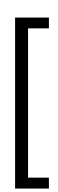

<svg xmlns="http://www.w3.org/2000/svg" viewBox="-20 -982 384 1273"><path d="M304.2 268.1H80.1V-865.7H304.2V-793.9H166V195.8H304.2ZM225.6 -592.3ZM225.6 -961.9ZM225.1 271Z"/></svg>

Font: Noto Sans Telugu UI
Style: Regular
Weight: 400
Designer: Monotype Design Team
Foundry: Monotype Imaging Inc.
Version: Version 1.05